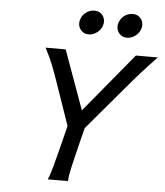

<svg xmlns="http://www.w3.org/2000/svg" viewBox="-60 -971 882 1024"><g transform="rotate(5 381.0 -459.0)"><path d="M269 -698.7 383.3 -382.3 645 -698.7H762.2Q709.5 -643.6 674.8 -604.5Q640.1 -565.4 593.3 -509.8L406.2 -288.6L386.2 -208Q363.3 -116.2 353.3 -70.8Q343.3 -25.4 341.8 0H234.4Q245.6 -25.9 258.5 -73.2Q271.5 -120.6 293.5 -208L314.5 -292.5L239.3 -509.8Q219.2 -568.8 202.9 -609.6Q186.5 -650.4 161.6 -698.7ZM587.9 -789.1Q564.9 -789.1 549.3 -805.4Q533.7 -821.8 533.7 -844.2Q533.7 -862.3 543.5 -879.4Q553.2 -896.5 570.6 -907.2Q587.9 -918 610.4 -918Q633.8 -918 649.2 -902.1Q664.6 -886.2 664.6 -863.3Q664.6 -844.2 654.1 -827.1Q643.6 -810.1 625.7 -799.6Q607.9 -789.1 587.9 -789.1ZM382.8 -789.1Q359.9 -789.1 344.2 -805.4Q328.6 -821.8 328.6 -844.2Q328.6 -862.3 338.4 -879.4Q348.1 -896.5 365.5 -907.2Q382.8 -918 405.3 -918Q428.7 -918 444.1 -902.1Q459.5 -886.2 459.5 -863.3Q459.5 -844.2 449 -827.1Q438.5 -810.1 420.7 -799.6Q402.8 -789.1 382.8 -789.1Z"/></g></svg>

Font: Lesson One
Style: Italic
Weight: 400
Italic angle: -14°
Designer: But Ko, Victor Gaultney, Annie Olsen, Julie Remington, Don Collingsworth, Eric Hays, Becca Hirsbrunner
Version: Version 1.100